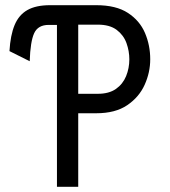

<svg xmlns="http://www.w3.org/2000/svg" viewBox="-20 -720 656 740"><path d="M199.5 0V-624H167.5Q126.5 -624 111.8 -592.2Q97 -560.5 94.5 -484L16.5 -523Q20 -584 36.2 -623.2Q52.5 -662.5 85.5 -681.2Q118.5 -700 172.5 -700H351Q427.5 -700 473 -670.2Q518.5 -640.5 538.8 -593Q559 -545.5 559 -491.5Q559 -441 537.5 -393.2Q516 -345.5 470.2 -314.5Q424.5 -283.5 351 -283.5H281.5V0ZM281.5 -358.5H357Q400 -358.5 426.8 -377.2Q453.5 -396 466 -426.5Q478.5 -457 478.5 -491.5Q478.5 -523 467.5 -553.8Q456.5 -584.5 429.8 -604.8Q403 -625 357 -625H281.5Z"/></svg>

Font: Overpass Mono
Style: Regular
Weight: 400
Designer: Delve Withrington, Dave Bailey
Foundry: Delve Fonts LLC
Version: Version 4.000